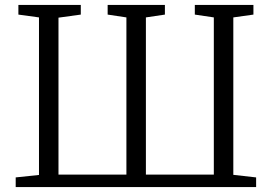

<svg xmlns="http://www.w3.org/2000/svg" viewBox="-20 -763 1108 783"><path d="M44 0V-39.5L139 -49.5V-692L55 -703.5V-743H309.5V-703.5L218.5 -691V-51H495.5V-692L419 -703.5V-743H652.5V-703.5L575 -692V-51H852V-692L774.5 -703.5V-743H1013.5V-703.5L931.5 -692V-50L1024.5 -39.5V0Z"/></svg>

Font: Merriweather 36pt Light
Style: Regular
Weight: 300
Designer: Eben Sorkin
Foundry: Eben Sorkin
Version: Version 2.100